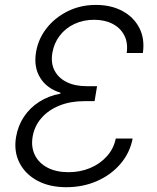

<svg xmlns="http://www.w3.org/2000/svg" viewBox="-20 -758 643 788"><path d="M252 10.3Q182.6 10.3 132.8 -16.8Q83 -43.9 59.6 -90.6Q36.1 -137.2 45.9 -195.8Q53.7 -241.7 78.1 -278.6Q102.5 -315.4 140.9 -340.1Q179.2 -364.7 227.5 -373.5L228.5 -377.4Q172.4 -394.5 145 -438.7Q117.7 -482.9 127.9 -543.9Q136.7 -597.7 170.7 -641.4Q204.6 -685.1 257.1 -711.4Q309.6 -737.8 373.5 -737.8Q436.5 -737.8 482.9 -712.6Q529.3 -687.5 552 -643.1Q574.7 -598.6 566.4 -540.5H500Q505.9 -582.5 490 -613Q474.1 -643.6 441.9 -660.2Q409.7 -676.8 366.2 -676.8Q321.8 -676.8 285.4 -659.7Q249 -642.6 225.3 -611.8Q201.7 -581.1 194.8 -540.5Q188 -499 203.9 -468.5Q219.7 -438 253.7 -421.1Q287.6 -404.3 335.4 -404.3H378.4L368.2 -342.8H325.2Q268.6 -342.8 223.4 -324.5Q178.2 -306.2 149.7 -273.2Q121.1 -240.2 113.8 -196.3Q106.9 -154.3 123.3 -121.3Q139.6 -88.4 175.3 -69.8Q210.9 -51.3 261.2 -51.3Q309.1 -51.3 349.9 -68.4Q390.6 -85.4 418.7 -116.7Q446.8 -147.9 455.1 -189.5H524.4Q513.2 -130.9 474.6 -85.7Q436 -40.5 378.4 -15.1Q320.8 10.3 252 10.3Z"/></svg>

Font: Inter 18pt Light
Style: Italic
Weight: 300
Italic angle: -9.3988°
Designer: Rasmus Andersson
Foundry: rsms
Version: Version 4.001;git-66647c0bb